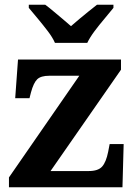

<svg xmlns="http://www.w3.org/2000/svg" viewBox="-20 -786 569 806"><path d="M17.6 0V-41.2L312.9 -468H187Q151.7 -468 136.3 -453.3Q121 -438.6 110 -398L103.8 -373.7H43.8L55.6 -536H487.9V-493.3L192.2 -68H352.8Q391.8 -68 408.6 -86.6Q425.4 -105.3 434.1 -148.9L440.3 -181.1H499.1L494.1 0ZM210.7 -606Q200.7 -629 180.4 -655.5Q160.1 -682 138.5 -708Q116.9 -734 100.9 -753V-766H170Q184.4 -755.6 203.7 -739.2Q223 -722.8 243 -706.3Q263 -689.8 278 -676.2Q293 -689.8 313.1 -706.3Q333.1 -722.8 353.2 -739.2Q373.2 -755.6 387 -766H456.2V-753Q441.2 -734 419.1 -708Q397 -682 377.1 -655.5Q357.3 -629 346.3 -606Z"/></svg>

Font: Noto Serif Malayalam
Style: Regular
Weight: 400
Designer: Indian type Foundry, Jelle Bosma, Monotype Design Team
Foundry: Monotype Imaging Inc.
Version: Version 2.103